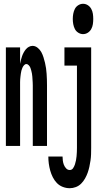

<svg xmlns="http://www.w3.org/2000/svg" viewBox="-20 -770 540 1013"><path d="M11 0V-520H86V-433Q88 -444 90.5 -454Q93 -464 96.5 -474Q100 -484 105 -493Q110 -502 116.5 -510Q123 -518 132.5 -523Q142 -528 152 -528Q166 -528 178.5 -518Q191 -508 198 -495Q205 -482 209.5 -467.5Q214 -453 217.5 -438.5Q221 -424 223 -409.5Q225 -395 226 -380Q227 -365 227.5 -350Q228 -335 228 -320V0H153V-320Q153 -328 152.5 -335.5Q152 -343 151.5 -351Q151 -359 150.5 -366.5Q150 -374 148.5 -382Q147 -390 145 -397.5Q143 -405 140.5 -412Q138 -419 132 -425.5Q126 -432 119 -432Q112 -432 106.5 -425.5Q101 -419 98 -412Q95 -405 93 -397.5Q91 -390 90 -382Q89 -374 88 -366.5Q87 -359 86.5 -351Q86 -343 86 -335.5Q86 -328 86 -320V0ZM418 -590Q405 -590 393 -597.5Q381 -605 375 -617Q369 -629 366.5 -642.5Q364 -656 364 -670Q364 -684 366.5 -697.5Q369 -711 375 -723Q381 -735 393 -742.5Q405 -750 418 -750Q432 -750 443.5 -742.5Q455 -735 461.5 -723Q468 -711 470 -697.5Q472 -684 472 -670Q472 -656 470 -642.5Q468 -629 461.5 -617Q455 -605 443.5 -597.5Q432 -590 418 -590ZM348 223Q329 223 311 216Q293 209 280 195.5Q267 182 258.5 165Q250 148 245 130Q240 112 237.5 93.5Q235 75 235 56H310Q310 67 311.5 78Q313 89 317 99.5Q321 110 329 118.5Q337 127 348 127Q359 127 365.5 117.5Q372 108 375.5 97Q379 86 381 75.5Q383 65 384 54Q385 43 385.5 32Q386 21 386 10V-424H320V-520H461V10Q461 27 460.5 43.5Q460 60 457.5 77Q455 94 451.5 110Q448 126 442.5 141.5Q437 157 428.5 172Q420 187 408 199Q396 211 380 217Q364 223 348 223Z"/></svg>

Font: Iosevka
Style: Bold
Weight: 700
Monospace: yes
Designer: Belleve Invis
Foundry: Belleve Invis
Version: Version 32.5.0; ttfautohint (v1.8.4)